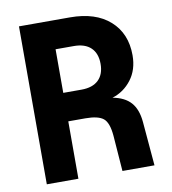

<svg xmlns="http://www.w3.org/2000/svg" viewBox="-80 -780 761 850"><g transform="rotate(-10 300.0 -355.0)"><path d="M62 0V-710H291Q406 -710 470.5 -652.5Q535 -595 535 -497Q535 -432 501 -387.5Q467 -343 415 -327Q469 -317 496.5 -286Q524 -255 529 -198L546 0H402L390 -160Q385 -220 361.5 -239Q338 -258 281 -258H204V0ZM204 -386H286Q336 -386 362.5 -411.5Q389 -437 389 -484Q389 -531 362.5 -556.5Q336 -582 286 -582H204Z"/></g></svg>

Font: Geist Mono
Style: Bold
Weight: 700
Monospace: yes
Designer: Basement.studio, Andrés Briganti, Mateo Zaragoza
Foundry: Basement.studio, Vercel, Andrés Briganti, Guido Ferreyra, Mateo Zaragoza
Version: Version 1.500; ttfautohint (v1.8.4.7-5d5b)